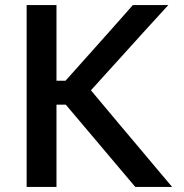

<svg xmlns="http://www.w3.org/2000/svg" viewBox="-20 -733 721 753"><path d="M510.5 0Q468 -50 431 -94Q394 -138 358.5 -180L238 -322.5H190.5V-416.5H237L342.5 -534.5Q380 -576 416.2 -617.2Q452.5 -658.5 501 -713H640Q588 -656.5 538.8 -602.2Q489.5 -548 440 -493L315 -355L313 -407L452 -241Q484.5 -203 521.2 -159Q558 -115 593.2 -73.2Q628.5 -31.5 655 0ZM84.5 0Q84.5 -59 84.5 -113.5Q84.5 -168 84.5 -234.5V-474.5Q84.5 -542.5 84.5 -598Q84.5 -653.5 84.5 -713H201.5Q201.5 -653.5 201.5 -598Q201.5 -542.5 201.5 -474.5V-234.5Q201.5 -168 201.5 -113.5Q201.5 -59 201.5 0Z"/></svg>

Font: Commissioner Thin Medium
Style: Regular
Weight: 500
Version: Version 1.000